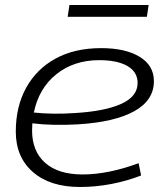

<svg xmlns="http://www.w3.org/2000/svg" viewBox="-20 -736 657 766"><path d="M543 -36Q487 -14 424.5 -2Q362 10 299 10Q180 10 111.5 -49.5Q43 -109 43 -211Q43 -311 84.5 -386Q126 -461 202 -502.5Q278 -544 384 -544Q480 -544 537 -509.5Q594 -475 594 -412Q594 -336 516 -292.5Q438 -249 292 -240Q244 -237 196.5 -238Q149 -239 109 -244Q108 -230 108 -215Q108 -133 160 -86.5Q212 -40 310 -40Q361 -40 417.5 -51.5Q474 -63 533 -85ZM376 -496Q275 -496 205 -440Q135 -384 115 -287Q152 -283 194 -282.5Q236 -282 279 -285Q398 -292 463.5 -321.5Q529 -351 529 -405Q529 -449 488.5 -472.5Q448 -496 376 -496ZM250 -669 257 -716H573L566 -669Z"/></svg>

Font: Georama Expanded Light
Style: Italic
Weight: 300
Width: 7
Italic angle: -9°
Designer: Jean-Baptiste Levee
Foundry: Production Type
Version: Version 1.000